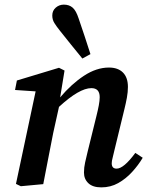

<svg xmlns="http://www.w3.org/2000/svg" viewBox="-20 -796 644 830"><path d="M418 14Q381 14 362 -4Q343 -22 343 -50Q343 -72 348 -94Q353 -116 359 -141L397 -295Q403 -319 407 -340Q411 -361 411 -376Q411 -415 375 -415Q323 -415 235 -334L210 -221Q199 -166 188.5 -111Q178 -56 167 0L70 9L49 -1L134 -401L45 -407L53 -448L235 -503L259 -491L240 -375Q289 -433 343 -468.5Q397 -504 451 -504Q490 -504 511.5 -482.5Q533 -461 533 -420Q533 -398 528.5 -373.5Q524 -349 518 -325L475 -148Q471 -129 467 -114.5Q463 -100 463 -90Q463 -67 484 -67Q515 -67 565 -135L597 -114Q578 -82 551 -52.5Q524 -23 491 -4.5Q458 14 418 14ZM371 -562 336 -543Q311 -574 288 -602Q265 -630 240 -662Q224 -682 215 -696.5Q206 -711 206 -729Q206 -750 221 -763Q236 -776 256 -776Q279 -776 294 -763Q309 -750 320 -716Q334 -676 346 -639Q358 -602 371 -562Z"/></svg>

Font: Source Serif 4 SmText Semibold
Style: Italic
Weight: 600
Italic angle: -12°
Designer: Frank Grießhammer
Foundry: Adobe
Version: Version 4.005;hotconv 1.1.0;makeotfexe 2.6.0